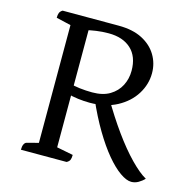

<svg xmlns="http://www.w3.org/2000/svg" viewBox="-98 -739 848 848"><g transform="rotate(15 326.0 -315.0)"><path d="M67 0Q67 -16 71.5 -25Q76 -34 83 -36L152 -54L136 -38V-602L150 -585L69 -604Q69 -618 72.5 -626.5Q76 -635 86 -641H342Q407 -641 450.5 -618.5Q494 -596 516.5 -558.5Q539 -521 539 -476Q539 -425 511 -380Q483 -335 431 -307Q379 -279 306 -279Q281 -279 253 -282.5Q225 -286 202 -293H219V-33L197 -56L294 -37Q294 -22 290.5 -14Q287 -6 276 0ZM219 -322 204 -339Q218 -333 247.5 -329.5Q277 -326 305 -326Q354 -326 385.5 -345Q417 -364 433 -395Q449 -426 449 -463Q449 -528 411.5 -562.5Q374 -597 309 -597Q279 -597 252 -593Q225 -589 205 -584L219 -598ZM574 11Q552 11 522 -10Q492 -31 458.5 -71Q425 -111 390.5 -169Q356 -227 324 -300L385 -321Q428 -247 473 -184.5Q518 -122 560 -79Q602 -36 633 -19Q622 -7 606.5 2Q591 11 574 11Z"/></g></svg>

Font: Pitagon Serif
Style: Regular
Weight: 400
Designer: Travis Tran
Foundry: Pitagon
Version: Version 1.000;gftools[0.9.26]